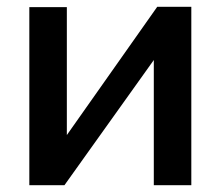

<svg xmlns="http://www.w3.org/2000/svg" viewBox="-20 -543 646 563"><path d="M66 0H169L431 -367V0H541V-523H441L176 -147V-522H66Z"/></svg>

Font: FIGSv2-sans-serif SemiBold
Style: Regular
Weight: 600
Designer: Matt McInerney, Pablo Impallari, Rodrigo Fuenzalida,Mirko Velimirovic
Foundry: Matt McInerney, Pablo Impallari, Rodrigo Fuenzalida
Version: Version 4.021;hotconv 1.0.109;makeotfexe 2.5.65596